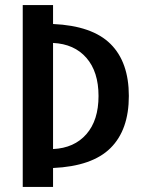

<svg xmlns="http://www.w3.org/2000/svg" viewBox="-20 -730 565 760"><path d="M70 -710H190V-635Q345 -628 417.5 -556Q490 -484 490 -350Q490 -216 417.5 -144Q345 -72 190 -65V10H70ZM370 -350Q370 -446 322 -501Q274 -556 190 -560V-140Q274 -144 322 -199Q370 -254 370 -350Z"/></svg>

Font: Cuprum
Style: Bold
Weight: 700
Designer: Jovanny Lemonad
Foundry: Jovanny Lemonad
Version: Version 2.000